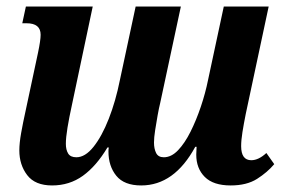

<svg xmlns="http://www.w3.org/2000/svg" viewBox="-20 -556 872 586"><path d="M139 10Q87 10 63 -21.5Q39 -53 39 -97Q39 -119 44.5 -150Q50 -181 58 -217L96 -395Q104 -433 104 -450Q104 -485 61 -485H48L59 -536H263L200 -238Q191 -197 186 -166.5Q181 -136 181 -117Q181 -99 188 -87.5Q195 -76 213 -76Q240 -76 265.5 -108Q291 -140 312 -193.5Q333 -247 346 -312L394 -536H532L469 -242Q465 -226 461 -203.5Q457 -181 453.5 -158.5Q450 -136 450 -121Q450 -102 456.5 -89Q463 -76 480 -76Q503 -76 523.5 -97.5Q544 -119 561.5 -154Q579 -189 593 -230.5Q607 -272 615 -312L663 -536H800L730 -208Q724 -178 720 -153Q716 -128 716 -110Q716 -67 747 -67Q769 -67 793 -89L817 -55Q796 -30 764.5 -10Q733 10 684 10Q631 10 605 -16Q579 -42 579 -84Q579 -90 579.5 -96Q580 -102 580 -108H576Q512 10 411 10Q359 10 335 -19.5Q311 -49 311 -94Q311 -100 312 -106H308Q274 -49 233 -19.5Q192 10 139 10Z"/></svg>

Font: Noto Serif Condensed
Style: Bold Italic
Weight: 700
Width: 3
Italic angle: -12°
Designer: Monotype Design Team
Foundry: Monotype Imaging Inc.
Version: Version 2.014